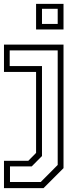

<svg xmlns="http://www.w3.org/2000/svg" viewBox="-28 -770 410 990"><path d="M-7.5 200V59H118L158 18.5V-399H-7.5V-540H299.5V97L196.5 200ZM23.5 168.5H182L269.5 80.5V-510H22V-429.5H188.5V34.5L135.5 88H23.5ZM158 -618V-750H299.5V-618ZM188.5 -646.5H269.5V-724.5H188.5Z"/></svg>

Font: Tourney Thin Light
Style: Regular
Weight: 300
Version: Version 1.015